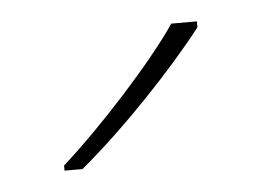

<svg xmlns="http://www.w3.org/2000/svg" viewBox="-28 -798 305 224"><g transform="rotate(-5 124.5 -686.0)"><path d="M209 -759V-766H179C150 -723 85 -652 40 -612V-606H61C114 -650 174 -714 209 -759Z"/></g></svg>

Font: Noto Sans Lao Thin
Style: Regular
Weight: 100
Designer: Monotype Design Team
Foundry: Monotype Imaging Inc.
Version: Version 2.003